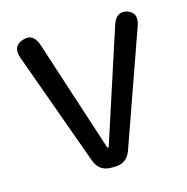

<svg xmlns="http://www.w3.org/2000/svg" viewBox="-86 -629 694 711"><g transform="rotate(-15 260.5 -273.0)"><path d="M255 0Q209 0 193 -44L36 -479Q18 -528 61 -542Q103 -557 120 -507L258 -83Q261 -74 263 -74Q265 -74 268 -83L406 -507Q422 -556 463 -543Q503 -529 485 -480L331 -44Q315 0 269 0Z"/></g></svg>

Font: Resource Han Rounded KR
Style: Regular
Weight: 400
Designer: Cyano Hao (round all glyphs); Ryoko NISHIZUKA 西塚涼子 (kana, bopomofo & ideographs); Paul D. Hunt (Latin, Greek & Cyrillic)
Foundry: Cyano Hao
Version: 0.990